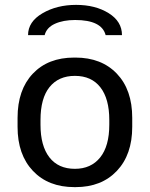

<svg xmlns="http://www.w3.org/2000/svg" viewBox="-20 -757 614 787"><path d="M480 -613H413Q397 -675 288 -675Q239 -675 205 -659.5Q171 -644 163 -613H95Q95 -668 154 -702.5Q213 -737 292 -737Q371 -737 425.5 -703Q480 -669 480 -613ZM285 10Q178 10 115 -56.5Q52 -123 52 -237V-274Q52 -389 114.5 -455Q177 -521 284 -521H289Q396 -521 459 -455Q522 -389 522 -274V-237Q522 -123 459 -56.5Q396 10 290 10ZM287 -65Q353 -65 390.5 -111.5Q428 -158 428 -246V-265Q428 -352 391.5 -399Q355 -446 287 -446Q220 -446 183 -400Q146 -354 146 -265V-246Q146 -159 182.5 -112Q219 -65 287 -65Z"/></svg>

Font: Chivo
Style: Regular
Weight: 400
Designer: Hector Gatti
Foundry: Omnibus-Type
Version: Version 1.007;PS 001.007;hotconv 1.0.88;makeotf.lib2.5.64775